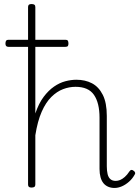

<svg xmlns="http://www.w3.org/2000/svg" viewBox="-20 -914 691 951"><path d="M547 17Q530 17 516 11Q502 5 492.5 -6.5Q483 -18 478 -36Q473 -54 473 -77V-331Q473 -404 445.5 -444Q418 -484 354 -484Q323 -484 292.5 -472.5Q262 -461 234.5 -434Q207 -407 186.5 -360.5Q166 -314 155 -244V0Q155 8 150.5 11.5Q146 15 136 15Q127 15 123 11.5Q119 8 119 0V-879Q119 -887 123 -890.5Q127 -894 136 -894Q146 -894 150.5 -890.5Q155 -887 155 -879V-352Q172 -402 196 -434Q220 -466 247.5 -485Q275 -504 303.5 -511.5Q332 -519 358 -519Q402 -519 435.5 -501.5Q469 -484 489 -444.5Q509 -405 509 -340V-91Q509 -68 513 -51.5Q517 -35 527 -26.5Q537 -18 553 -18Q564 -18 575 -22.5Q586 -27 598 -37.5Q610 -48 621 -65Q626 -72 631 -72.5Q636 -73 642 -68Q647 -65 649 -59.5Q651 -54 647 -49Q636 -29 619 -14Q602 1 583.5 9Q565 17 547 17ZM22 -682Q14 -682 10.5 -686Q7 -690 7 -698Q7 -708 10.5 -712.5Q14 -717 22 -717H304Q313 -717 316 -712.5Q319 -708 319 -698Q319 -690 316 -686Q313 -682 304 -682Z"/></svg>

Font: Playwrite HR Lijeva Thin
Style: Regular
Weight: 250
Designer: Veronika Burian, José Scaglione
Foundry: TypeTogether
Version: Version 1.002